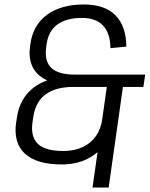

<svg xmlns="http://www.w3.org/2000/svg" viewBox="-20 -727 668 857"><path d="M255 7Q144 7 91.5 -41Q39 -89 52 -180L56 -205Q66 -271 107 -315Q148 -359 217 -376L214 -360Q157 -377 131.5 -417.5Q106 -458 114 -518L116 -533Q128 -616 190.5 -661.5Q253 -707 354 -707Q447 -707 495 -659Q543 -611 544 -519L473 -512Q472 -579 440 -613Q408 -647 346 -647Q276 -647 236 -617.5Q196 -588 188 -530L186 -515Q178 -453 209.5 -423.5Q241 -394 315 -394H628L620 -339H307Q229 -339 184 -306Q139 -273 129 -207L125 -181Q116 -116 149.5 -84.5Q183 -53 262 -53Q311 -53 348 -70Q385 -87 408 -119.5Q431 -152 437 -198H491Q483 -134 451 -88Q419 -42 369.5 -17.5Q320 7 255 7ZM533 -369 465 110H393L461 -369Z"/></svg>

Font: Pathway Extreme SemiCondensed Light
Style: Italic
Weight: 300
Width: 4
Italic angle: -8°
Version: Version 1.001;gftools[0.9.26]